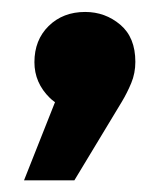

<svg xmlns="http://www.w3.org/2000/svg" viewBox="-20 -182 283 323"><path d="M146.3 6.4Q90 8.1 63.9 -17.2Q37.9 -42.6 37.9 -77.4Q37.9 -114.7 61.9 -138.3Q86 -161.9 123.3 -161.9Q157 -161.9 182.4 -140.4Q207.7 -119 207.7 -78Q207.7 -58.9 200.8 -42.3Q193.9 -25.7 185 -10.9L105.1 121.4H20.4L98.1 -74.6Z"/></svg>

Font: Alexandria
Style: Regular
Weight: 400
Designer: Mohamed Gaber
Foundry: Kief Type Foundry
Version: Version 5.100